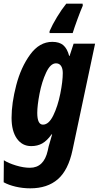

<svg xmlns="http://www.w3.org/2000/svg" viewBox="-47 -786 538 1046"><path d="M-27 207 -26 87Q-1 103 40 115.5Q81 128 116 128Q192 128 213 35L218 12Q224 -11 237 -54H234Q209 -19 183 -4.5Q157 10 123 10Q74 10 45 -31Q16 -72 16 -144Q16 -224 41.5 -322Q67 -420 117.5 -489Q168 -558 238 -558Q276 -558 297.5 -540Q319 -522 330 -481H332L354 -548H471L348 32Q325 141 268 190.5Q211 240 118 240Q77 240 38.5 231Q0 222 -27 207ZM295 -388Q295 -413 285.5 -427Q276 -441 258 -441Q228 -441 204.5 -391Q181 -341 168.5 -276Q156 -211 156 -171Q156 -107 187 -107Q219 -107 243.5 -157.5Q268 -208 281.5 -275.5Q295 -343 295 -388ZM223 -616Q238 -651 263.5 -693Q289 -735 314 -766H403L404 -755Q392 -728 375 -681.5Q358 -635 349 -606H223Z"/></svg>

Font: Noto Sans Display Ex Bold Cond
Style: Italic
Weight: 800
Width: 3
Italic angle: -12°
Designer: Monotype Design team
Foundry: Monotype Imaging Inc.
Version: Version 1.000